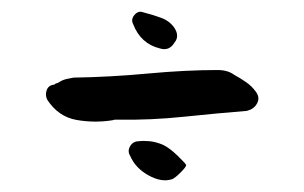

<svg xmlns="http://www.w3.org/2000/svg" viewBox="-20 -391 521 329"><path d="M279 -318Q270 -303 254 -308Q221 -316 208 -350Q204 -358 210.5 -365.5Q217 -373 225 -370Q241 -366 256 -360.5Q271 -355 279 -343Q288 -329 279 -318ZM420 -213Q415 -204 403 -201Q353 -197 295.5 -191Q238 -185 185 -186Q182 -186 178.5 -186Q175 -186 173 -185Q142 -180 111 -185.5Q80 -191 61 -220Q57 -228 60 -236.5Q63 -245 73 -246Q75 -248 77.5 -248.5Q80 -249 81 -250Q87 -254 93.5 -255.5Q100 -257 106 -258Q169 -259 233.5 -265Q298 -271 353 -271Q370 -271 381 -263Q392 -257 402 -250Q412 -243 419 -233Q426 -223 420 -213ZM299 -108Q299 -105 289.5 -95.5Q280 -86 275 -84Q257 -78 234.5 -90.5Q212 -103 203 -124Q198 -132 203 -140.5Q208 -149 218 -149Q226 -150 236.5 -149Q247 -148 259 -143Q270 -138 284.5 -124Q299 -110 299 -108Z"/></svg>

Font: Slackside One
Style: Regular
Weight: 400
Version: Version 1.000